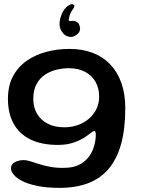

<svg xmlns="http://www.w3.org/2000/svg" viewBox="-20 -683 677 924"><path d="M266.8 221.1Q204.8 221.1 160.4 211.9Q116 202.8 87.8 188.5Q59.6 174.2 46.2 157.8Q32.8 141.3 32.8 127Q32.8 114.1 41 105.4Q49.3 96.7 63.2 92.1Q77.2 87.4 94.3 87.4Q108.4 87.4 127.3 93.6Q146.2 99.7 170.3 107.3Q194.4 114.9 225.1 120.4Q255.8 125.9 293.7 124.6Q334 124 362 109.4Q390.1 94.8 407.6 71.2Q425.1 47.6 433 19.7Q441 -8.2 441 -35.9Q441 -40.9 440.2 -44.5Q439.3 -48.1 437.8 -50.3Q436.2 -52.5 433.4 -52.5Q428 -52.5 415.7 -42.3Q403.4 -32.1 382.6 -19Q361.8 -6 331.1 4.2Q300.4 14.4 258.3 14.4Q179.4 14.4 126 -12.1Q72.6 -38.6 45.4 -88.2Q18.2 -137.9 18.2 -207.6Q18.2 -270 42.2 -315.3Q66.2 -360.6 107.8 -390Q149.4 -419.3 202.6 -433.4Q255.8 -447.6 314.1 -447.6Q377.2 -447.6 427 -428.3Q476.8 -409 511.6 -372.1Q546.4 -335.1 564.6 -282.4Q582.9 -229.7 582.9 -162.5Q582.9 -62.6 562.8 10Q542.6 82.7 502.9 129.4Q463.2 176.2 404.1 198.7Q344.9 221.1 266.8 221.1ZM289.6 -70.4Q324 -70.4 354.4 -81.2Q384.8 -91.9 407.8 -111.7Q430.8 -131.4 444 -158.5Q457.2 -185.6 457.2 -218.1Q457.2 -257.2 440.2 -288.1Q423.1 -318.9 390.5 -336.8Q357.9 -354.7 310.9 -354.7Q283 -354.7 253.1 -347.8Q223.1 -340.8 197.5 -324.2Q171.9 -307.6 156.1 -278.9Q140.2 -250.3 140.2 -206.9Q140.2 -165.8 158.5 -135Q176.8 -104.2 210.4 -87.3Q243.9 -70.4 289.6 -70.4ZM331 -662Q338.5 -658.9 337.6 -652.9Q336.6 -646.9 332.2 -640.2Q325.1 -631.9 319.7 -620.2Q314.4 -608.5 312.7 -598.9Q308.8 -584.8 312.5 -582.4Q315 -581.4 319.5 -582.1Q323.9 -582.8 329.9 -582.8Q341.9 -582.8 351.3 -576.4Q360.6 -569.9 362.9 -558.4Q367.6 -545.6 363.4 -534.1Q359.3 -522.6 345.6 -513.8Q329 -501.8 309.9 -506.6Q290.8 -511.4 280.3 -527.3Q266.6 -544.8 266.6 -566.3Q266.6 -587.8 275.9 -612.8Q281.2 -626.1 289.8 -637.9Q298.4 -649.6 307.9 -655.2Q313.6 -659.9 319.7 -661.9Q325.8 -663.9 331 -662Z"/></svg>

Font: Gluten Thin
Style: Regular
Weight: 100
Designer: Tyler Finck
Foundry: Etcetera Type Company
Version: Version 1.300